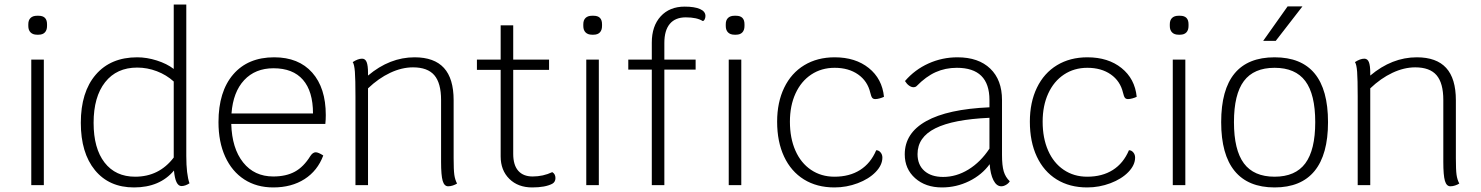

<svg xmlns="http://www.w3.org/2000/svg" viewBox="-20 -811 6487 841"><path d="M117 -550H172V0H117ZM104 -697V-705Q104 -723 114 -732.5Q124 -742 142 -742H149Q186 -742 186 -705V-697Q186 -679 176.5 -669Q167 -659 149 -659H142Q124 -659 114 -669Q104 -679 104 -697Z M810 -8Q791 4 775 4Q748 4 742 -64Q680 10 567 10Q458 10 396 -65.5Q334 -141 334 -273Q334 -408 399.5 -484Q465 -560 581 -560Q623 -560 667 -546Q711 -532 741 -509V-791H796V-128Q796 -48 810 -8ZM741 -121V-454Q709 -483 667 -499Q625 -515 581 -515Q491 -515 440.5 -451Q390 -387 390 -273Q390 -161 438 -99Q486 -37 572 -37Q677 -37 741 -121Z M1405 -268H993Q996 -161 1045 -99.5Q1094 -38 1177 -38Q1233 -38 1271.5 -59Q1310 -80 1339 -127Q1350 -144 1363 -144Q1374 -144 1396 -130Q1371 -63 1314 -26.5Q1257 10 1177 10Q1104 10 1050 -25Q996 -60 966.5 -124.5Q937 -189 937 -276Q937 -410 1001.5 -485Q1066 -560 1181 -560Q1288 -560 1347.5 -493Q1407 -426 1407 -307Q1407 -286 1405 -268ZM1351 -314Q1351 -411 1307 -461.5Q1263 -512 1178 -512Q1098 -512 1049.5 -460Q1001 -408 994 -314Z M1982 -7Q1974 -2 1963.5 1.5Q1953 5 1943 5Q1926 5 1919 -19Q1912 -43 1912 -102V-373Q1912 -447 1882.5 -481.5Q1853 -516 1789 -516Q1740 -516 1689 -492Q1638 -468 1592 -424V0H1537V-388Q1537 -464 1534.5 -496.5Q1532 -529 1525 -539Q1548 -554 1566 -554Q1580 -554 1586 -539Q1592 -524 1592 -491V-480Q1687 -560 1796 -560Q1882 -560 1924.5 -513.5Q1967 -467 1967 -372V-118Q1967 -67 1970 -45.5Q1973 -24 1982 -7Z M2413 -31Q2413 -14 2399 -6Q2368 10 2311 10Q2249 10 2211 -27.5Q2173 -65 2173 -126V-505H2069V-550H2173V-700H2228V-550H2385V-505H2228V-137Q2228 -88 2250 -63Q2272 -38 2313 -38Q2359 -38 2399 -57Q2413 -49 2413 -31Z M2548 -550H2603V0H2548ZM2535 -697V-705Q2535 -723 2545 -732.5Q2555 -742 2573 -742H2580Q2617 -742 2617 -705V-697Q2617 -679 2607.5 -669Q2598 -659 2580 -659H2573Q2555 -659 2545 -669Q2535 -679 2535 -697Z M3070 -741Q3070 -733 3066.5 -726Q3063 -719 3058 -719Q3032 -735 2984 -735Q2938 -735 2914 -706.5Q2890 -678 2890 -623V-550H3027V-506H2890V0H2835V-506H2732V-550H2835V-624Q2835 -697 2874 -739.5Q2913 -782 2979 -782Q3022 -782 3046 -771.5Q3070 -761 3070 -741ZM3172 -550H3227V0H3172ZM3159 -697V-705Q3159 -723 3169 -732.5Q3179 -742 3197 -742H3204Q3241 -742 3241 -705V-697Q3241 -679 3231.5 -669Q3222 -659 3204 -659H3197Q3179 -659 3169 -669Q3159 -679 3159 -697Z M3384 -278Q3384 -363 3415 -427Q3446 -491 3503 -525.5Q3560 -560 3636 -560Q3727 -560 3785.5 -513Q3844 -466 3852 -387Q3844 -383 3833 -380Q3822 -377 3814 -377Q3805 -377 3800.5 -382.5Q3796 -388 3792 -405Q3780 -456 3738.5 -485Q3697 -514 3636 -514Q3578 -514 3533.5 -484.5Q3489 -455 3464.5 -401.5Q3440 -348 3440 -278Q3440 -206 3464 -151.5Q3488 -97 3532.5 -67Q3577 -37 3635 -37Q3701 -37 3747.5 -66.5Q3794 -96 3818 -153Q3829 -153 3837 -143.5Q3845 -134 3845 -121Q3845 -88 3815.5 -57.5Q3786 -27 3737 -8.5Q3688 10 3635 10Q3558 10 3501.5 -25Q3445 -60 3414.5 -125Q3384 -190 3384 -278Z M4403 -17Q4398 -8 4387 -1.5Q4376 5 4366 5Q4345 5 4331.5 -21.5Q4318 -48 4315 -92Q4281 -45 4225 -17.5Q4169 10 4106 10Q4034 10 3988.5 -30.5Q3943 -71 3943 -135Q3943 -228 4037 -280.5Q4131 -333 4314 -341V-373Q4314 -514 4171 -514Q4121 -514 4078.5 -495Q4036 -476 3995 -434Q3990 -429 3981 -429Q3972 -429 3962 -436Q3952 -443 3944 -456Q3987 -506 4047 -533Q4107 -560 4174 -560Q4266 -560 4317.5 -510.5Q4369 -461 4369 -373V-132Q4369 -86 4376.5 -60.5Q4384 -35 4403 -17ZM4314 -160V-295Q4155 -288 4077 -249Q3999 -210 3999 -136Q3999 -89 4029 -62.5Q4059 -36 4111 -36Q4169 -36 4222 -68.5Q4275 -101 4314 -160Z M4491 -278Q4491 -363 4522 -427Q4553 -491 4610 -525.5Q4667 -560 4743 -560Q4834 -560 4892.5 -513Q4951 -466 4959 -387Q4951 -383 4940 -380Q4929 -377 4921 -377Q4912 -377 4907.5 -382.5Q4903 -388 4899 -405Q4887 -456 4845.5 -485Q4804 -514 4743 -514Q4685 -514 4640.5 -484.5Q4596 -455 4571.5 -401.5Q4547 -348 4547 -278Q4547 -206 4571 -151.5Q4595 -97 4639.5 -67Q4684 -37 4742 -37Q4808 -37 4854.5 -66.5Q4901 -96 4925 -153Q4936 -153 4944 -143.5Q4952 -134 4952 -121Q4952 -88 4922.5 -57.5Q4893 -27 4844 -8.5Q4795 10 4742 10Q4665 10 4608.5 -25Q4552 -60 4521.5 -125Q4491 -190 4491 -278Z M5117 -550H5172V0H5117ZM5104 -697V-705Q5104 -723 5114 -732.5Q5124 -742 5142 -742H5149Q5186 -742 5186 -705V-697Q5186 -679 5176.5 -669Q5167 -659 5149 -659H5142Q5124 -659 5114 -669Q5104 -679 5104 -697Z M5329 -276Q5329 -560 5563 -560Q5797 -560 5797 -276Q5797 -134 5738 -62Q5679 10 5563 10Q5447 10 5388 -62Q5329 -134 5329 -276ZM5741 -276Q5741 -398 5697.5 -456Q5654 -514 5563 -514Q5472 -514 5428.5 -456Q5385 -398 5385 -276Q5385 -154 5428.5 -95.5Q5472 -37 5563 -37Q5654 -37 5697.5 -95.5Q5741 -154 5741 -276ZM5620 -783H5685L5568 -632H5513Z M6372 -7Q6364 -2 6353.5 1.5Q6343 5 6333 5Q6316 5 6309 -19Q6302 -43 6302 -102V-373Q6302 -447 6272.5 -481.5Q6243 -516 6179 -516Q6130 -516 6079 -492Q6028 -468 5982 -424V0H5927V-388Q5927 -464 5924.5 -496.5Q5922 -529 5915 -539Q5938 -554 5956 -554Q5970 -554 5976 -539Q5982 -524 5982 -491V-480Q6077 -560 6186 -560Q6272 -560 6314.5 -513.5Q6357 -467 6357 -372V-118Q6357 -67 6360 -45.5Q6363 -24 6372 -7Z"/></svg>

Font: Krub Light
Style: Regular
Weight: 300
Designer: Ekaluck Peanpanawate
Foundry: Cadson Demak Co.,Ltd.
Version: Version 1.000; ttfautohint (v1.6)